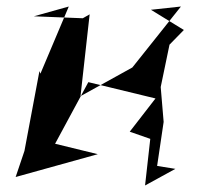

<svg xmlns="http://www.w3.org/2000/svg" viewBox="-20 -518 617 589"><path d="M518 0 462 -9 482 -144 473 -251 500 -381 544 -426 443 -488 535 -498 386 -311 227 -223 255 -474 234 -462 84 -468 191 -498 104 -292 101 -300 55 -55 28 25 280 -45 149 -77 251 -266 457 -216 378 -114 441 -92 425 51Z"/></svg>

Font: Asimov Silicon
Style: Regular
Weight: 400
Designer: Google
Version: Version 2.000980; 2014